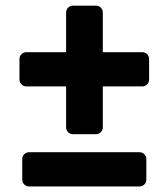

<svg xmlns="http://www.w3.org/2000/svg" viewBox="-20 -673 608 693"><path d="M243.8 -188.6Q233.1 -188.6 225.9 -195.9Q218.6 -203.1 218.6 -213.8V-361.1H75.4Q64.8 -361.1 57.5 -368.4Q50.3 -375.6 50.3 -386.3V-459.6Q50.3 -470.2 57.5 -477.5Q64.8 -484.7 75.4 -484.7H218.6V-627.5Q218.6 -638.1 225.9 -645.4Q233.1 -652.6 243.8 -652.6H326Q336.6 -652.6 343.9 -645.4Q351.1 -638.1 351.1 -627.5V-484.7H493.1Q503.7 -484.7 511 -477.5Q518.2 -470.2 518.2 -459.6V-386.3Q518.2 -375.6 511 -368.4Q503.7 -361.1 493.1 -361.1H351.1V-213.8Q351.1 -203.1 343.9 -195.9Q336.6 -188.6 326 -188.6ZM85.4 0Q74.8 0 67.5 -7.2Q60.3 -14.5 60.3 -25.1V-98.5Q60.3 -109.1 67.5 -116.4Q74.8 -123.6 85.4 -123.6H483.1Q493.7 -123.6 501 -116.4Q508.2 -109.1 508.2 -98.5V-25.1Q508.2 -14.5 501 -7.2Q493.7 0 483.1 0Z"/></svg>

Font: Rubik Light
Style: Regular
Weight: 300
Designer: Hubert and Fischer
Foundry: Hubert and Fischer
Version: Version 2.300;gftools[0.9.30]